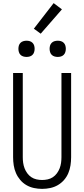

<svg xmlns="http://www.w3.org/2000/svg" viewBox="-20 -1203 540 1231"><path d="M250 8Q276 8 302 2.5Q328 -3 350.5 -16Q373 -29 390.5 -49Q408 -69 418 -93Q428 -117 432 -143Q436 -169 436 -195V-735H374V-195Q374 -177 371.5 -159Q369 -141 362.5 -124Q356 -107 345 -92Q334 -77 319 -67Q304 -57 286 -53Q268 -49 250 -49Q232 -49 214 -53Q196 -57 181 -67Q166 -77 155 -92Q144 -107 137.5 -124Q131 -141 128.5 -159Q126 -177 126 -195V-735H64V-195Q64 -169 68 -143Q72 -117 82.5 -93Q93 -69 110 -49Q127 -29 149.5 -16Q172 -3 198 2.5Q224 8 250 8ZM350 -838Q361 -838 371 -841Q381 -844 388.5 -851.5Q396 -859 399 -869.5Q402 -880 402 -890Q402 -901 399 -911Q396 -921 388.5 -928.5Q381 -936 371 -939Q361 -942 350 -942Q340 -942 329.5 -939Q319 -936 311.5 -928.5Q304 -921 301 -911Q298 -901 298 -890Q298 -880 301 -869.5Q304 -859 311.5 -851.5Q319 -844 329.5 -841Q340 -838 350 -838ZM150 -838Q161 -838 171 -841Q181 -844 188.5 -851.5Q196 -859 199 -869.5Q202 -880 202 -890Q202 -901 199 -911Q196 -921 188.5 -928.5Q181 -936 171 -939Q161 -942 150 -942Q140 -942 129.5 -939Q119 -936 111.5 -928.5Q104 -921 101 -911Q98 -901 98 -890Q98 -880 101 -869.5Q104 -859 111.5 -851.5Q119 -844 129.5 -841Q140 -838 150 -838ZM241 -987 377 -1143 324 -1183 197 -1019Z"/></svg>

Font: Iosevka SS09 Light
Style: Regular
Weight: 300
Monospace: yes
Designer: Belleve Invis
Foundry: Belleve Invis
Version: Version 5.2.1; ttfautohint (v1.8.3)